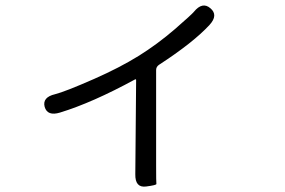

<svg xmlns="http://www.w3.org/2000/svg" viewBox="-20 -610 1040 701"><path d="M513 71Q473 76 474 26L477 -317Q477 -322 473 -320Q317 -235 199 -199Q153 -185 143 -220Q134 -255 181 -266Q217 -275 324 -322Q417 -363 485.5 -405.5Q554 -448 619 -504Q681 -558 688 -567Q719 -605 748 -580Q778 -555 745 -519Q686 -455 560 -373Q550 -366 550 -354V-8Q550 57 551 61.5Q552 66 513 71Z"/></svg>

Font: Resource Han Rounded JP Normal
Style: Regular
Weight: 350
Designer: Cyano Hao (round all glyphs); Ryoko NISHIZUKA 西塚涼子 (kana, bopomofo & ideographs); Paul D. Hunt (Latin, Greek & Cyrillic)
Foundry: Cyano Hao
Version: 0.990